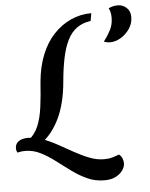

<svg xmlns="http://www.w3.org/2000/svg" viewBox="-112 -759 761 977"><g transform="rotate(-5 268.5 -270.5)"><path d="M75 -43 10 -62Q47 -92 64 -132Q81 -172 88.5 -227.5Q96 -283 101 -358Q108 -434 132 -494Q156 -554 195 -596Q234 -638 283.5 -660.5Q333 -683 389 -683L382 -644Q340 -638 311 -617Q282 -596 263.5 -559Q245 -522 234 -470Q223 -418 217 -352Q212 -293 200 -245Q188 -197 169.5 -159.5Q151 -122 127.5 -93Q104 -64 75 -43ZM382 170Q335 170 294.5 151.5Q254 133 216.5 105.5Q179 78 143 50.5Q107 23 70 4.5Q33 -14 -6 -14Q-21 -14 -30 -12.5Q-39 -11 -47 -9Q-50 -14 -51.5 -19.5Q-53 -25 -53 -31Q-53 -46 -45.5 -56.5Q-38 -67 -23.5 -73Q-9 -79 14 -79Q50 -79 87.5 -65Q125 -51 163 -30Q201 -9 239.5 12.5Q278 34 315.5 48.5Q353 63 390 63Q414 63 432.5 57.5Q451 52 466 46Q477 53 482.5 66Q488 79 488 93Q488 110 475.5 128Q463 146 440 158Q417 170 382 170ZM470 -527Q464 -527 456.5 -528.5Q449 -530 440 -533Q462 -562 476 -589.5Q490 -617 490 -652Q490 -682 479 -700Q489 -705 500.5 -708Q512 -711 527 -711Q551 -711 570.5 -694Q590 -677 590 -646Q590 -613 571.5 -586Q553 -559 526 -543Q499 -527 470 -527Z"/></g></svg>

Font: Sansita Swashed Light
Style: Regular
Weight: 400
Version: Version 1.003